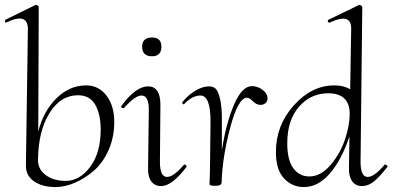

<svg xmlns="http://www.w3.org/2000/svg" viewBox="-30 -745 1591 778"><path d="M319 -399Q370 -399 401.5 -357.5Q433 -316 433 -251Q433 -189 410 -137Q387 -85 350.5 -53.5Q314 -22 273.5 -4.5Q233 13 195 13Q141 13 107.5 -10.5Q74 -34 75 -75L83 -627Q83 -696 -4 -654Q-8 -651 -10 -658Q-10 -663 -8 -665L114 -725Q117 -726 122 -723Q127 -720 127 -717L125 -212Q146 -295 199 -347Q252 -399 319 -399ZM236 -12Q293 -12 335.5 -69Q378 -126 378 -220Q378 -282 356 -320.5Q334 -359 286 -359Q215 -359 170 -286Q125 -213 124 -96Q124 -59 155.5 -35.5Q187 -12 236 -12Z M586 -517Q546 -517 546 -556Q546 -593 586 -593Q624 -593 624 -556Q624 -517 586 -517ZM623 9Q597 9 583 -10Q569 -29 570 -65L573 -297Q574 -358 543 -358Q518 -358 473 -308Q471 -306 467 -307Q463 -308 461.5 -310.5Q460 -313 462 -316Q520 -395 570 -395Q620 -395 620 -320L618 -89Q618 -28 647 -28Q673 -28 715 -77Q717 -79 720 -78Q723 -77 725 -74Q727 -71 726 -69Q667 9 623 9Z M991 -396Q1014 -396 1034 -381Q1054 -366 1054 -347Q1054 -334 1045.5 -327Q1037 -320 1026 -320Q1009 -320 995 -334.5Q981 -349 971 -349Q935 -349 903 -228.5Q871 -108 868 -6Q868 8 842 8Q820 8 819 2Q819 1 819.5 -12Q820 -25 820.5 -43Q821 -61 821 -74L823 -249Q824 -358 782 -358Q749 -358 716 -323Q715 -322 713 -322.5Q711 -323 709.5 -325.5Q708 -328 708 -330Q732 -360 761.5 -377.5Q791 -395 816 -395Q833 -395 843.5 -386Q854 -377 862 -343Q870 -309 869 -249V-135Q885 -242 917.5 -319Q950 -396 991 -396Z M1528 -77Q1531 -80 1536.5 -76Q1542 -72 1540 -69Q1508 -28 1485 -9.5Q1462 9 1437 9Q1411 9 1397 -10.5Q1383 -30 1384 -65L1386 -192Q1354 -97 1306.5 -42Q1259 13 1201 13Q1154 13 1121 -22Q1088 -57 1088 -129Q1088 -237 1160.5 -318Q1233 -399 1325 -399Q1363 -399 1389 -383L1393 -627Q1394 -660 1373.5 -667.5Q1353 -675 1307 -654Q1304 -652 1301 -654.5Q1298 -657 1298 -660Q1298 -663 1301 -665L1425 -725Q1428 -726 1433 -722.5Q1438 -719 1438 -717L1431 -89Q1431 -28 1460 -28Q1486 -28 1528 -77ZM1223 -30Q1270 -30 1309.5 -76.5Q1349 -123 1368 -180.5Q1387 -238 1387 -283Q1387 -367 1300 -367Q1229 -367 1181.5 -312.5Q1134 -258 1134 -164Q1134 -97 1158.5 -63.5Q1183 -30 1223 -30Z"/></svg>

Font: Cormorant Upright Light
Style: Regular
Weight: 300
Designer: Christian Thalmann (Catharsis Fonts)
Foundry: Catharsis Fonts
Version: Version 3.302;PS 003.302;hotconv 1.0.88;makeotf.lib2.5.64775